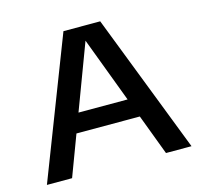

<svg xmlns="http://www.w3.org/2000/svg" viewBox="-90 -693 831 792"><g transform="rotate(-15 325.0 -297.5)"><path d="M16 0 246 -595H403L633.5 0H524.5L317 -551.5H330.5L123.5 0ZM161 -173.5 186.5 -254.5H462.5L487 -173.5Z"/></g></svg>

Font: Encode Sans SC SemiExpanded Medium
Style: Regular
Weight: 500
Width: 6
Designer: Multiple Designers
Foundry: Impallari Type
Version: Version 3.002